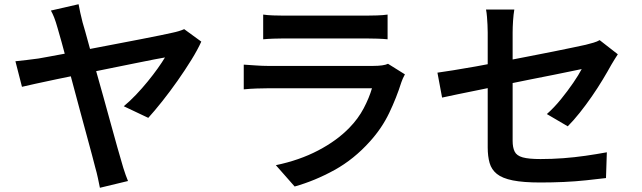

<svg xmlns="http://www.w3.org/2000/svg" viewBox="-20 -830 3040 909"><path d="M352 -810Q355 -792 360 -770Q365 -748 371 -724Q383 -684 398.5 -626.5Q414 -569 432.5 -503Q451 -437 470 -369.5Q489 -302 505.5 -241Q522 -180 535.5 -133Q549 -86 556 -62Q559 -51 564 -34.5Q569 -18 575 -1.5Q581 15 586 27L453 59Q449 39 443.5 13Q438 -13 431 -37Q426 -57 415.5 -96.5Q405 -136 390.5 -189Q376 -242 360 -301.5Q344 -361 328 -421Q312 -481 297.5 -535Q283 -589 271.5 -631Q260 -673 253 -696Q244 -728 236.5 -747Q229 -766 221 -780ZM933 -633Q916 -595 886 -546.5Q856 -498 820.5 -447.5Q785 -397 748.5 -351Q712 -305 682 -272L566 -327Q595 -351 624 -381.5Q653 -412 679.5 -444.5Q706 -477 727 -506.5Q748 -536 761 -558Q747 -556 709.5 -548.5Q672 -541 617 -530Q562 -519 498.5 -506Q435 -493 370.5 -480Q306 -467 248.5 -455Q191 -443 148 -433.5Q105 -424 84 -419L53 -540Q81 -543 107 -546Q133 -549 162 -553Q175 -555 212 -562Q249 -569 301 -578.5Q353 -588 412.5 -599.5Q472 -611 532.5 -622.5Q593 -634 647 -644.5Q701 -655 740 -663Q779 -671 796 -675Q811 -678 826 -682.5Q841 -687 852 -692Z M1226 -761Q1246 -758 1273.5 -757Q1301 -756 1325 -756Q1343 -756 1382.5 -756Q1422 -756 1471 -756Q1520 -756 1569 -756Q1618 -756 1656.5 -756Q1695 -756 1712 -756Q1736 -756 1765.5 -757Q1795 -758 1815 -761V-644Q1796 -646 1767 -647Q1738 -648 1711 -648Q1694 -648 1655.5 -648Q1617 -648 1568 -648Q1519 -648 1470 -648Q1421 -648 1382 -648Q1343 -648 1325 -648Q1302 -648 1274.5 -647Q1247 -646 1226 -644ZM1897 -478Q1892 -469 1887 -458Q1882 -447 1880 -440Q1857 -367 1822.5 -295Q1788 -223 1732 -161Q1656 -76 1563.5 -25Q1471 26 1375 53L1286 -48Q1397 -71 1486 -117.5Q1575 -164 1634 -225Q1676 -268 1702 -317.5Q1728 -367 1741 -412Q1730 -412 1702 -412Q1674 -412 1635 -412Q1596 -412 1550.5 -412Q1505 -412 1458.5 -412Q1412 -412 1370 -412Q1328 -412 1295.5 -412Q1263 -412 1245 -412Q1227 -412 1195.5 -411Q1164 -410 1134 -407V-524Q1165 -522 1194 -520Q1223 -518 1245 -518Q1259 -518 1289.5 -518Q1320 -518 1361 -518Q1402 -518 1449 -518Q1496 -518 1543.5 -518Q1591 -518 1632.5 -518Q1674 -518 1704.5 -518Q1735 -518 1748 -518Q1771 -518 1789 -520.5Q1807 -523 1817 -528Z M2289 -132Q2289 -153 2289 -193.5Q2289 -234 2289 -285Q2289 -336 2289 -392Q2289 -448 2289 -502Q2289 -556 2289 -601.5Q2289 -647 2289 -676Q2289 -693 2288 -712.5Q2287 -732 2285.5 -751Q2284 -770 2281 -785H2415Q2411 -762 2409 -731.5Q2407 -701 2407 -676Q2407 -648 2407 -606.5Q2407 -565 2407 -516Q2407 -467 2407 -416.5Q2407 -366 2407 -318Q2407 -270 2407 -230.5Q2407 -191 2407 -163Q2407 -132 2416.5 -112.5Q2426 -93 2454.5 -85Q2483 -77 2539 -77Q2593 -77 2646.5 -81Q2700 -85 2752 -92.5Q2804 -100 2853 -109L2849 13Q2807 18 2756 23.5Q2705 29 2649.5 31.5Q2594 34 2538 34Q2457 34 2407.5 24Q2358 14 2332.5 -6.5Q2307 -27 2298 -58.5Q2289 -90 2289 -132ZM2905 -573Q2899 -564 2890 -549.5Q2881 -535 2874 -523Q2857 -492 2833.5 -453Q2810 -414 2782 -373.5Q2754 -333 2724.5 -296Q2695 -259 2668 -232L2569 -290Q2604 -321 2636 -360.5Q2668 -400 2694 -438Q2720 -476 2734 -503Q2723 -501 2688 -493.5Q2653 -486 2602.5 -476Q2552 -466 2491.5 -454Q2431 -442 2368.5 -429Q2306 -416 2249 -404.5Q2192 -393 2146 -383.5Q2100 -374 2073 -368L2051 -486Q2080 -490 2127 -497.5Q2174 -505 2233 -515.5Q2292 -526 2356 -538.5Q2420 -551 2482.5 -563Q2545 -575 2599.5 -586Q2654 -597 2694.5 -605.5Q2735 -614 2753 -618Q2773 -623 2790 -628Q2807 -633 2819 -640Z"/></svg>

Font: Noto Sans JP SemiBold
Style: Regular
Weight: 600
Designer: Ryoko NISHIZUKA  (kana, bopomofo & ideographs); Paul D. Hunt (Latin, Greek & Cyrillic); Sandoll Communications , Soo-you
Foundry: Adobe
Version: Version 2.004-H2;hotconv 1.0.118;makeotfexe 2.5.65603